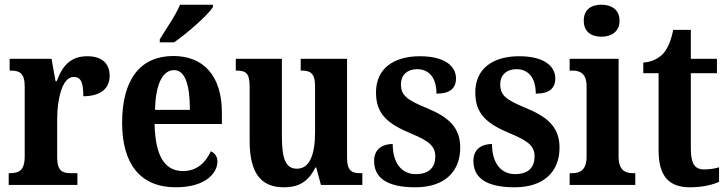

<svg xmlns="http://www.w3.org/2000/svg" viewBox="-20 -786 3093 816"><path d="M17 0H309V-50H281C247 -50 223 -58 223 -117V-281C223 -357 242 -459 293 -459C326 -459 334 -432 334 -377C404 -377 446 -407 446 -464C446 -514 416 -547 351 -547C281 -547 246 -508 221 -441H216L199 -536H21V-486H24C62 -486 85 -477 85 -418V-122C85 -59 59 -50 20 -50H17Z M659 -619V-606H720C776 -645 863 -721 885 -756V-766H745C727 -721 685 -662 659 -619ZM727 10C851 10 904 -48 904 -100C904 -122 892 -136 876 -143C855 -97 818 -59 758 -59C681 -59 640 -121 637 -259H923V-307C923 -465 844 -548 717 -548C579 -548 499 -452 499 -264C499 -90 576 10 727 10ZM787 -319H639C641 -428 671 -488 720 -488C768 -488 787 -422 787 -319Z M1186 10C1245 10 1289 -10 1320 -74H1324L1344 0H1520V-50H1513C1479 -50 1455 -56 1455 -115V-536H1258V-486H1261C1295 -486 1319 -479 1319 -420V-224C1319 -131 1297 -69 1242 -69C1191 -69 1178 -117 1178 -210V-536H982V-486H984C1027 -486 1041 -474 1041 -416V-187C1041 -52 1088 10 1186 10Z M1745 10C1868 10 1936 -55 1936 -159C1936 -249 1880 -291 1793 -327C1708 -362 1684 -381 1684 -428C1684 -469 1713 -492 1753 -492C1803 -492 1835 -456 1835 -388C1893 -388 1918 -411 1918 -453C1918 -502 1874 -547 1765 -547C1653 -547 1578 -495 1578 -393C1578 -301 1627 -260 1728 -218C1803 -187 1830 -165 1830 -121C1830 -77 1806 -46 1747 -46C1687 -46 1649 -93 1649 -174C1611 -174 1570 -157 1570 -102C1570 -34 1619 10 1745 10Z M2167 10C2290 10 2358 -55 2358 -159C2358 -249 2302 -291 2215 -327C2130 -362 2106 -381 2106 -428C2106 -469 2135 -492 2175 -492C2225 -492 2257 -456 2257 -388C2315 -388 2340 -411 2340 -453C2340 -502 2296 -547 2187 -547C2075 -547 2000 -495 2000 -393C2000 -301 2049 -260 2150 -218C2225 -187 2252 -165 2252 -121C2252 -77 2228 -46 2169 -46C2109 -46 2071 -93 2071 -174C2033 -174 1992 -157 1992 -102C1992 -34 2041 10 2167 10Z M2536 -630C2578 -630 2613 -651 2613 -698C2613 -746 2578 -766 2536 -766C2493 -766 2461 -746 2461 -698C2461 -651 2493 -630 2536 -630ZM2401 0H2680V-50H2670C2638 -50 2609 -62 2609 -121V-536H2401V-486H2413C2445 -486 2473 -474 2473 -419V-120C2473 -62 2444 -50 2411 -50H2401Z M2913 10C2973 10 3016 -4 3036 -13V-75C3017 -69 2995 -66 2972 -66C2931 -66 2916 -93 2916 -156V-475H3027V-536H2916V-659H2841C2832 -612 2818 -583 2802 -562C2784 -541 2755 -523 2714 -520V-475H2779V-147C2779 -30 2829 10 2913 10Z"/></svg>

Font: Noto Serif Tamil Condensed
Style: Bold
Weight: 700
Width: 3
Designer: Indian Type Foundry, Tom Grace, and the Monotype Design Team
Foundry: Monotype Imaging Inc.
Version: Version 2.004